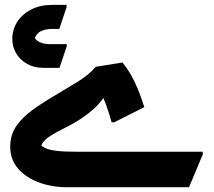

<svg xmlns="http://www.w3.org/2000/svg" viewBox="-20 -785 896 805"><path d="M22.9 -170.3Q22.9 -219.9 48.7 -256.9Q74.5 -293.9 116.5 -324.2Q158.4 -354.4 205.7 -382Q255.2 -411.6 303.5 -440.9Q351.7 -470.2 381.5 -504.9L493.7 -522.9Q513.5 -498.2 528.4 -472.6Q543.2 -446.9 556.8 -414.3Q570.4 -381.6 585.1 -335.9L458.7 -272.2H447.9Q438.5 -308.2 424.5 -346.2Q410.5 -384.1 395.6 -414.2L428 -404Q421.4 -382.1 401.3 -358Q381.2 -333.8 352.5 -311.2Q323.7 -288.5 290.3 -269.1Q266.1 -255.5 239.2 -242.2Q212.2 -228.9 190.3 -214.6Q168.4 -200.3 158.1 -184.8Q147.7 -169.2 155.6 -150.7L136.4 -203.9Q141.9 -181.6 159.9 -169.7Q177.8 -157.7 212.3 -153.2Q246.7 -148.7 301.9 -148.7H830.3V-137.9L772.5 0H261Q197.8 0 143.4 -20.1Q89 -40.1 56 -77.9Q22.9 -115.6 22.9 -170.3ZM31.6 -621.7Q31.6 -660.7 52 -693Q72.5 -725.2 110.2 -744.9Q147.9 -764.5 199.5 -764.5H259.1V-755.1L228.6 -663.7H200.4Q169.7 -663.7 149.4 -653.2Q129.1 -642.6 120.2 -608.7L117.3 -641.7Q127.4 -616.8 145.8 -608.4Q164.2 -599.9 188.5 -599.9H259.9V-590.8L229.3 -500.5H161.3Q123.4 -500.5 93.8 -517.1Q64.2 -533.6 47.9 -561Q31.6 -588.3 31.6 -621.7Z"/></svg>

Font: Kufam
Style: Italic
Weight: 400
Italic angle: -11°
Designer: Artur Schmal
Foundry: Original Type
Version: Version 1.301; ttfautohint (v1.8.3)